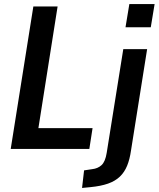

<svg xmlns="http://www.w3.org/2000/svg" viewBox="-20 -737 785 950"><path d="M33 0 145 -705H265L170 -103H438L422 0ZM601 -602 620 -717H745L726 -602ZM386 193 396 106 436 100Q464 97 482.5 80Q501 63 508 19L590 -494H708L628 9Q622 51 609 83Q596 115 573 137Q550 159 514.5 171.5Q479 184 427 189Z"/></svg>

Font: Nunito Sans 10pt Condensed
Style: Bold Italic
Weight: 700
Width: 3
Italic angle: -9°
Designer: Vernon Adams
Foundry: Vernon Adams
Version: Version 3.101;gftools[0.9.27]